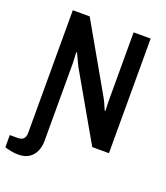

<svg xmlns="http://www.w3.org/2000/svg" viewBox="-185 -792 933 1080"><g transform="rotate(20 281.0 -252.0)"><path d="M50 182Q30 182 7.5 177.5Q-15 173 -30 168V95H18Q63 95 63 49V-686H164L390 -290Q397 -279 407.5 -256Q418 -233 425 -216L429 -217Q428 -235 427.5 -254Q427 -273 427 -287V-686H529V0H429L201 -398Q196 -409 185 -431.5Q174 -454 166 -472L162 -469Q163 -454 164 -433.5Q165 -413 165 -401V59Q165 91 153.5 119Q142 147 117 164.5Q92 182 50 182Z"/></g></svg>

Font: Archivo Narrow SemiBold
Style: Regular
Weight: 600
Designer: Hector Gatti
Foundry: Omnibus-Type
Version: Version 3.002